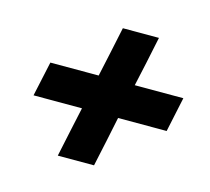

<svg xmlns="http://www.w3.org/2000/svg" viewBox="-80 -649 757 691"><g transform="rotate(15 299.0 -304.0)"><path d="M189.5 -52Q200.5 -102.5 210.5 -151Q221 -199 229.5 -239H49L77 -368.5H257Q266.5 -411 276.5 -458.5Q286.5 -506 297 -555.5H431.5Q421 -504.5 410.8 -456.8Q400.5 -409 391.5 -368.5H572.5L545 -239H364Q355.5 -197.5 345.5 -150Q335 -102.5 324.5 -52Z"/></g></svg>

Font: Heraclito
Style: Bold Italic
Weight: 700
Italic angle: -12°
Designer: Kostas Bartsokas (font) & Cristiano Sobral (main changes)
Foundry: Kostas Bartsokas (font) & Cristiano Sobral (main changes)
Version: Version 1.00;July 8, 2020;FontCreator 13.0.0.2655 64-bit